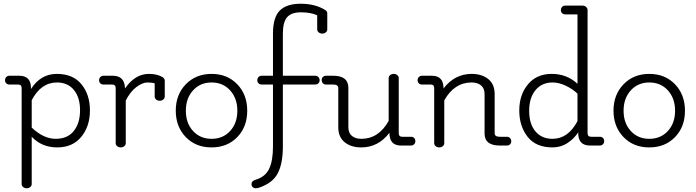

<svg xmlns="http://www.w3.org/2000/svg" viewBox="-20 -780 3732 1029"><path d="M146 -303Q198 -384 284.5 -384Q371 -384 416.5 -328.5Q462 -273 462 -188Q462 -103 415.5 -46.5Q369 10 286.5 10Q204 10 150 -47V206Q150 216 142 222.5Q134 229 123 229Q112 229 104 222.5Q96 216 96 206V-308Q96 -327 77 -327H30Q20 -327 13.5 -333.5Q7 -340 7 -350Q7 -360 13.5 -367Q20 -374 30 -374H84Q148 -374 146 -303ZM150 -96Q214 -36 278 -36Q342 -36 375.5 -78Q409 -120 409 -189Q409 -258 376 -298Q343 -338 285 -338Q200 -338 150 -243Z M534 -374H585Q648 -374 650 -306Q704 -384 778 -384Q820 -384 849 -368Q863 -360 863 -347V-263Q863 -253 855 -246.5Q847 -240 836 -240Q825 -240 817 -246.5Q809 -253 809 -263V-333Q796 -338 770 -338Q744 -338 711 -313.5Q678 -289 654 -241V-13Q654 -3 646 3.5Q638 10 627 10Q616 10 608 3.5Q600 -3 600 -13V-308Q600 -327 580 -327H534Q524 -327 517.5 -333.5Q511 -340 511 -350Q511 -360 517.5 -367Q524 -374 534 -374Z M1114 -36Q1175 -36 1213.5 -78Q1252 -120 1252 -186.5Q1252 -253 1213.5 -295.5Q1175 -338 1114 -338Q1053 -338 1014.5 -295.5Q976 -253 976 -186.5Q976 -120 1014.5 -78Q1053 -36 1114 -36ZM975.5 -45.5Q922 -101 922 -187Q922 -273 976 -328.5Q1030 -384 1114 -384Q1198 -384 1251.5 -328.5Q1305 -273 1305 -186.5Q1305 -100 1251.5 -45Q1198 10 1113.5 10Q1029 10 975.5 -45.5Z M1368 226Q1357 229 1349 229Q1341 229 1334.5 223Q1328 217 1328 207Q1328 189 1351 183Q1403 167 1423 123.5Q1443 80 1443 6V-327H1382Q1372 -327 1365.5 -333.5Q1359 -340 1359 -350Q1359 -360 1365.5 -367Q1372 -374 1382 -374H1443V-600Q1443 -687 1479.5 -723.5Q1516 -760 1592 -760Q1668 -760 1722 -727Q1734 -720 1734 -709V-623Q1734 -613 1726 -606.5Q1718 -600 1707 -600Q1696 -600 1688 -606.5Q1680 -613 1680 -623V-698Q1645 -714 1593 -714Q1541 -714 1518.5 -687.5Q1496 -661 1496 -599V-374H1670Q1680 -374 1686.5 -367Q1693 -360 1693 -350Q1693 -340 1686.5 -333.5Q1680 -327 1670 -327H1496V6Q1496 95 1469 148Q1442 201 1368 226Z M2136 -47H2183Q2193 -47 2199.5 -40.5Q2206 -34 2206 -24Q2206 -14 2199.5 -7Q2193 0 2183 0H2129Q2067 0 2067 -68Q2007 10 1916 10Q1862 10 1827.5 -17.5Q1793 -45 1793 -98V-308Q1793 -327 1766 -327H1727Q1717 -327 1710.5 -334Q1704 -341 1704 -351Q1704 -361 1710.5 -367.5Q1717 -374 1727 -374H1766Q1847 -374 1847 -309V-98Q1847 -68 1865.5 -52Q1884 -36 1917 -36Q2009 -36 2063 -132V-361Q2063 -371 2071 -377.5Q2079 -384 2090 -384Q2101 -384 2109 -377.5Q2117 -371 2117 -361V-66Q2117 -47 2136 -47Z M2288 -327H2241Q2231 -327 2224.5 -333.5Q2218 -340 2218 -350Q2218 -360 2224.5 -367Q2231 -374 2241 -374H2295Q2357 -374 2357 -306Q2417 -384 2508 -384Q2562 -384 2596.5 -356.5Q2631 -329 2631 -276V-66Q2631 -47 2658 -47H2697Q2707 -47 2713.5 -40Q2720 -33 2720 -23Q2720 -13 2713.5 -6.5Q2707 0 2697 0H2658Q2577 0 2577 -65V-276Q2577 -306 2558.5 -322Q2540 -338 2507 -338Q2415 -338 2361 -242V-13Q2361 -3 2353 3.5Q2345 10 2334 10Q2323 10 2315 3.5Q2307 -3 2307 -13V-308Q2307 -327 2288 -327Z M2941 -338Q2884 -338 2850 -297Q2816 -256 2816 -186Q2816 -116 2849.5 -76Q2883 -36 2941 -36Q3025 -36 3075 -131V-278Q3049 -303 3012.5 -320.5Q2976 -338 2941 -338ZM3075 -703H3009Q2999 -703 2992.5 -709.5Q2986 -716 2986 -726Q2986 -736 2992.5 -743Q2999 -750 3009 -750H3102Q3113 -750 3121 -743Q3129 -736 3129 -726V-66Q3129 -47 3149 -47H3195Q3205 -47 3211.5 -40.5Q3218 -34 3218 -24Q3218 -14 3211.5 -7Q3205 0 3195 0H3142Q3077 0 3079 -71Q3057 -37 3021.5 -13.5Q2986 10 2941 10Q2852 10 2807.5 -47Q2763 -104 2763 -188Q2763 -272 2809.5 -328Q2856 -384 2937 -384Q3018 -384 3075 -331Z M3460 -36Q3521 -36 3559.5 -78Q3598 -120 3598 -186.5Q3598 -253 3559.5 -295.5Q3521 -338 3460 -338Q3399 -338 3360.5 -295.5Q3322 -253 3322 -186.5Q3322 -120 3360.5 -78Q3399 -36 3460 -36ZM3321.5 -45.5Q3268 -101 3268 -187Q3268 -273 3322 -328.5Q3376 -384 3460 -384Q3544 -384 3597.5 -328.5Q3651 -273 3651 -186.5Q3651 -100 3597.5 -45Q3544 10 3459.5 10Q3375 10 3321.5 -45.5Z"/></svg>

Font: Flamenco
Style: Regular
Weight: 400
Designer: Luciano Vergara
Foundry: Luciano Vergara
Version: Version 1.003